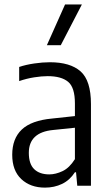

<svg xmlns="http://www.w3.org/2000/svg" viewBox="-20 -828 485 856"><path d="M180.5 8.5Q115.5 8.5 75 -29.5Q34.5 -67.5 34.5 -138Q34.5 -210 77.2 -250.5Q120 -291 212 -299.5L314 -310.5V-367Q314 -438 283.8 -463.2Q253.5 -488.5 192.5 -488.5Q165.5 -488.5 132.2 -483.2Q99 -478 65.5 -466.5V-529.5Q95 -539.5 132.5 -545Q170 -550.5 202.5 -550.5Q293 -550.5 339.2 -509.8Q385.5 -469 385.5 -364V0H324.5L319 -60H314Q291 -24.5 256.5 -8Q222 8.5 180.5 8.5ZM108.5 -146.5Q108.5 -97 132.5 -73.8Q156.5 -50.5 200 -50.5Q228 -50.5 258.8 -65Q289.5 -79.5 314 -118.5V-258.5L217 -248.5Q108.5 -238 108.5 -146.5ZM189 -626.5 270 -808H345L251 -626.5Z"/></svg>

Font: Encode Sans Condensed
Style: Regular
Weight: 400
Width: 3
Designer: Multiple Designers
Foundry: Impallari Type
Version: Version 3.000; ttfautohint (v1.8.3) -l 8 -r 50 -G 200 -x 14 